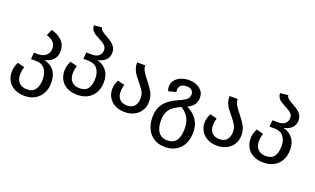

<svg xmlns="http://www.w3.org/2000/svg" viewBox="-95 -1285 3347 2037"><g transform="rotate(20 1578.0 -266.5)"><path d="M469 -8Q469 55 442.5 106Q416 157 366.5 186.5Q317 216 250 216Q179 216 130.5 189.5Q82 163 58.5 119Q35 75 35 22Q35 -35 64 -90L143 -69Q128 -27 128 20Q128 76 159.5 109Q191 142 250 142Q314 142 343 98.5Q372 55 372 -15Q372 -85 338.5 -130Q305 -175 235 -175H181L187 -249H235Q287 -249 321.5 -277.5Q356 -306 356 -355Q356 -399 331 -427Q306 -455 252 -471L282 -541Q358 -521 403 -476Q448 -431 448 -361Q448 -301 413 -264Q378 -227 318 -213Q387 -200 428 -149Q469 -98 469 -8Z M992 -210Q992 -144 965.5 -93.5Q939 -43 889 -14.5Q839 14 771 14Q700 14 651.5 -12.5Q603 -39 579.5 -83Q556 -127 556 -180Q556 -237 585 -292L664 -271Q649 -229 649 -182Q649 -126 680.5 -93Q712 -60 771 -60Q836 -60 864.5 -101Q893 -142 893 -217Q893 -284 859 -325.5Q825 -367 756 -367H702L708 -441H776Q824 -441 850.5 -465Q877 -489 877 -527Q877 -561 855.5 -581Q834 -601 790 -623Q741 -647 714.5 -671Q688 -695 685 -739L775 -749Q778 -726 796.5 -711Q815 -696 855 -674Q892 -653 914.5 -636.5Q937 -620 953 -594.5Q969 -569 969 -533Q969 -434 845 -404Q906 -394 949 -343Q992 -292 992 -210Z M1416 -385Q1463 -327 1488 -282Q1513 -237 1513 -178Q1513 -120 1485.5 -76.5Q1458 -33 1411 -9.5Q1364 14 1305 14Q1239 14 1192.5 -12Q1146 -38 1122.5 -79.5Q1099 -121 1099 -169Q1099 -225 1127 -276L1205 -255Q1192 -216 1192 -172Q1192 -121 1222 -90.5Q1252 -60 1305 -60Q1361 -60 1388.5 -93Q1416 -126 1416 -180Q1416 -225 1397.5 -257.5Q1379 -290 1339 -338Q1310 -372 1292.5 -396.5Q1275 -421 1263 -453.5Q1251 -486 1251 -527H1343Q1343 -492 1361 -461.5Q1379 -431 1416 -385Z M2065 -36Q2065 82 2002 149Q1939 216 1833 216Q1761 216 1708.5 183.5Q1656 151 1629 93.5Q1602 36 1602 -36Q1602 -131 1649.5 -193.5Q1697 -256 1794 -297Q1843 -318 1868 -334.5Q1893 -351 1901.5 -367Q1910 -383 1910 -406Q1910 -433 1890.5 -451Q1871 -469 1833 -469Q1791 -469 1769.5 -449.5Q1748 -430 1748 -401Q1748 -386 1750 -374L1665 -352Q1654 -376 1654 -402Q1654 -443 1678.5 -474Q1703 -505 1744 -522Q1785 -539 1833 -539Q1911 -539 1958.5 -501Q2006 -463 2006 -403Q2006 -360 1985.5 -327.5Q1965 -295 1912 -268Q2065 -192 2065 -36ZM1966 -36Q1966 -111 1938.5 -159.5Q1911 -208 1856 -243Q1768 -206 1733.5 -159.5Q1699 -113 1699 -36Q1699 51 1734 96.5Q1769 142 1833 142Q1900 142 1933 96.5Q1966 51 1966 -36Z M2459 -385Q2506 -327 2531 -282Q2556 -237 2556 -178Q2556 -120 2528.5 -76.5Q2501 -33 2454 -9.5Q2407 14 2348 14Q2282 14 2235.5 -12Q2189 -38 2165.5 -79.5Q2142 -121 2142 -169Q2142 -225 2170 -276L2248 -255Q2235 -216 2235 -172Q2235 -121 2265 -90.5Q2295 -60 2348 -60Q2404 -60 2431.5 -93Q2459 -126 2459 -180Q2459 -225 2440.5 -257.5Q2422 -290 2382 -338Q2353 -372 2335.5 -396.5Q2318 -421 2306 -453.5Q2294 -486 2294 -527H2386Q2386 -492 2404 -461.5Q2422 -431 2459 -385Z M3094 -210Q3094 -144 3067.5 -93.5Q3041 -43 2991 -14.5Q2941 14 2873 14Q2802 14 2753.5 -12.5Q2705 -39 2681.5 -83Q2658 -127 2658 -180Q2658 -237 2687 -292L2766 -271Q2751 -229 2751 -182Q2751 -126 2782.5 -93Q2814 -60 2873 -60Q2938 -60 2966.5 -101Q2995 -142 2995 -217Q2995 -284 2961 -325.5Q2927 -367 2858 -367H2804L2810 -441H2878Q2926 -441 2952.5 -465Q2979 -489 2979 -527Q2979 -561 2957.5 -581Q2936 -601 2892 -623Q2843 -647 2816.5 -671Q2790 -695 2787 -739L2877 -749Q2880 -726 2898.5 -711Q2917 -696 2957 -674Q2994 -653 3016.5 -636.5Q3039 -620 3055 -594.5Q3071 -569 3071 -533Q3071 -434 2947 -404Q3008 -394 3051 -343Q3094 -292 3094 -210Z"/></g></svg>

Font: Fira GO
Style: Regular
Weight: 400
Designer: Carrois Corporate
Foundry: Carrois Corporate GbR
Version: Version 0.300